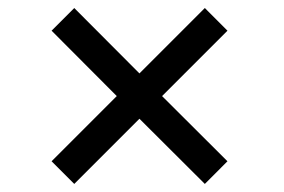

<svg xmlns="http://www.w3.org/2000/svg" viewBox="-20 -559 704 476"><path d="M269.5 -320.8 107.9 -482.9 164.1 -539.1 325.7 -377 487.8 -539.1 543.9 -482.9 381.8 -320.8 543.9 -159.2 487.8 -103 325.7 -264.6 164.1 -103 107.9 -159.2Z"/></svg>

Font: Arbutus Slab
Style: Regular
Weight: 400
Version: Version 1.002; ttfautohint (v0.92) -l 10 -r 16 -G 200 -x 7 -